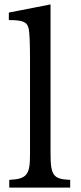

<svg xmlns="http://www.w3.org/2000/svg" viewBox="-20 -850 365 870"><path d="M209 -156V-830L20 -793V-759C84 -759 103 -751 110 -720C114 -703 116 -652 116 -580V-149C116 -57 101 -39 22 -35V0H298V-35C221 -38 209 -55 209 -156Z"/></svg>

Font: Libre Baskerville
Style: Regular
Weight: 400
Designer: Pablo Impallari, Rodrigo Fuenzalida
Foundry: Pablo Impallari, Rodrigo Fuenzalida
Version: Version 1.051;Glyphs 3.2.3 (3260)